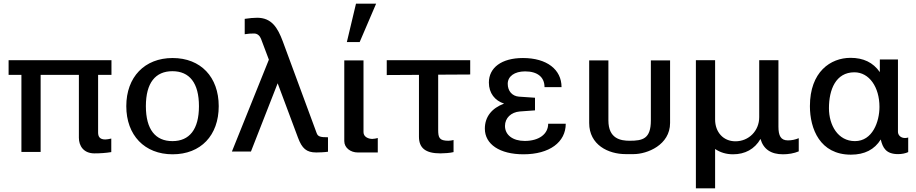

<svg xmlns="http://www.w3.org/2000/svg" viewBox="-20 -830 5007 1049"><path d="M411 -77C411 -34 436 8 496 8C526 8 558 6 588 1V-73C575 -70 564 -68 555 -68C524 -68 516 -85 516 -106V-421H589V-501H27V-421H97V0H202V-421H411Z M670 -250C670 -91 770 13 923 13C1077 13 1175 -90 1175 -250C1175 -409 1077 -513 923 -513C770 -513 670 -409 670 -250ZM777 -250C777 -377 829 -441 922 -441C1015 -441 1067 -377 1067 -250C1067 -123 1015 -59 922 -59C829 -59 777 -123 777 -250Z M1247 -2H1351L1497 -375L1608 -78C1630 -19 1654 3 1708 3C1722 3 1753 2 1772 -1V-80C1729 -80 1717 -84 1710 -103L1525 -604C1497 -679 1464 -733 1385 -733C1369 -733 1341 -731 1317 -727V-643C1337 -646 1348 -647 1368 -647C1388 -647 1400 -633 1406 -618L1449 -504Z M1861 -59C1861 -22 1896 3 1934 3H2044V-76C2037 -74 2024 -71 2014 -71C1996 -71 1966 -80 1966 -108V-500H1861ZM2035 -810H1925L1875 -600H1945Z M2269 -421V-83C2269 -22 2304 8 2386 8C2405 8 2439 6 2458 1V-65C2449 -63 2440 -61 2430 -61C2380 -61 2374 -78 2374 -121V-422L2549 -423V-501H2093V-420Z M2629 -127C2629 -42 2710 13 2840 13C2982 13 3071 -53 3071 -154H2975C2975 -97 2924 -60 2847 -60C2781 -60 2739 -93 2739 -142C2739 -185 2772 -217 2820 -221L2903 -227V-296L2815 -302C2778 -305 2754 -333 2754 -372C2754 -413 2791 -440 2849 -440C2916 -440 2955 -409 2955 -354H3048C3048 -450 2968 -513 2837 -513C2720 -513 2651 -460 2651 -379C2651 -321 2684 -280 2734 -264C2667 -239 2629 -192 2629 -127Z M3199 -158C3199 -38 3304 12 3398 12H3442C3516 12 3641 -38 3641 -158V-500H3536V-172C3536 -71 3491 -61 3420 -61C3371 -61 3304 -72 3304 -172V-500H3199Z M3887 -16C3915 3 3948 13 3985 13C4050 13 4103 -15 4135 -71C4151 -15 4192 13 4258 13C4287 13 4318 8 4344 -3V-75C4325 -67 4305 -63 4285 -63C4246 -63 4233 -88 4233 -138V-501H4128V-190C4128 -115 4071 -58 3998 -58C3931 -58 3887 -109 3887 -177V-501H3782V199H3887Z M4648 -435C4729 -435 4785 -354 4785 -246C4785 -165 4747 -59 4651 -59C4558 -59 4509 -146 4509 -239C4509 -340 4546 -435 4648 -435ZM4792 -68C4803 -22 4821 12 4887 12C4907 12 4927 8 4942 1V-79C4935 -76 4926 -76 4924 -76C4901 -76 4886 -92 4886 -110V-505H4787V-436C4750 -489 4697 -514 4627 -514C4518 -514 4405 -438 4405 -250C4405 -126 4460 15 4629 15C4704 15 4758 -13 4792 -68Z"/></svg>

Font: Perun Medium
Style: Regular
Weight: 500
Foundry: Copyright (c) Stefan Peev, Context Ltd, 2016
Version: Version 1.089